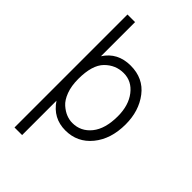

<svg xmlns="http://www.w3.org/2000/svg" viewBox="-268 -799 1090 1090"><g transform="rotate(45 277.5 -253.5)"><path d="M137 200H76V-707H137V-433Q190 -515 294 -515Q396 -515 453 -440.5Q510 -366 510 -259Q510 -141 449 -66.5Q388 8 292 8Q193 8 137 -76ZM137 -251Q137 -195 152.5 -153.5Q168 -112 192.5 -90.5Q217 -69 241.5 -59.5Q266 -50 290 -50Q358 -50 402 -104.5Q446 -159 446 -260Q446 -347 403.5 -402Q361 -457 296 -457Q231 -457 184 -409.5Q137 -362 137 -251Z"/></g></svg>

Font: Hind Vadodara Light
Style: Regular
Weight: 300
Designer: Hitesh Malaviya
Foundry: Indian Type Foundry
Version: Version 1.000;PS 1.0;hotconv 1.0.86;makeotf.lib2.5.63406; tt